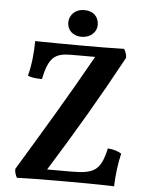

<svg xmlns="http://www.w3.org/2000/svg" viewBox="-58 -899 734 949"><g transform="rotate(5 309.5 -424.5)"><path d="M319 -719C363 -719 394 -748 394 -784C394 -825 367 -852 321 -852C281 -852 248 -825 248 -783C248 -746 277 -719 319 -719ZM497 -181C473 -71 441 -51 328 -51H207C328 -245 435 -427 548 -635C547 -652 542 -667 534 -678C466 -676 400 -676 334 -676C268 -676 136 -677 93 -678C93 -622 86 -553 72 -505C88 -496 119 -494 143 -494C165 -605 197 -626 278 -626H395C283 -425 172 -242 50 -40C50 -23 55 -9 62 3C108 1 195 0 284 0C371 0 451 0 544 3C545 -50 554 -117 565 -161C547 -172 524 -179 497 -181Z"/></g></svg>

Font: Vollkorn Semibold
Style: Regular
Weight: 600
Designer: Friedrich Althausen
Foundry: Friedrich Althausen
Version: Version 4.015;PS 004.015;hotconv 1.0.88;makeotf.lib2.5.64775